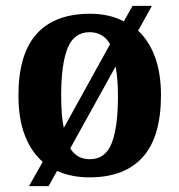

<svg xmlns="http://www.w3.org/2000/svg" viewBox="-20 -596 613 656"><path d="M126 -43Q86 -78 64.5 -134.5Q43 -191 43 -270Q43 -411 105 -480Q167 -549 288 -549Q354 -549 403 -523L433 -576H499L452 -491Q489 -457 509.5 -401.5Q530 -346 530 -270Q530 -129 468 -59.5Q406 10 285 10Q224 10 175 -12L146 40H79ZM356 -445Q333 -486 286 -486Q233 -486 211 -431.5Q189 -377 189 -270Q189 -237 191 -209.5Q193 -182 198 -159ZM287 -52Q340 -52 361.5 -106.5Q383 -161 383 -268Q383 -327 375 -369L220 -89Q243 -52 287 -52Z"/></svg>

Font: Noto Serif Lao SemiCondensed
Style: Bold
Weight: 700
Width: 4
Designer: Monotype Design Team
Foundry: Monotype Imaging Inc.
Version: Version 2.003; ttfautohint (v1.8.4.7-5d5b)